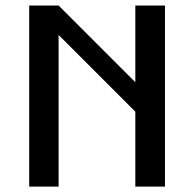

<svg xmlns="http://www.w3.org/2000/svg" viewBox="-20 -687 713 707"><path d="M478.3 -275.8 195.8 -558.3V0H87.5V-666.7H195.8L478.3 -384.2V-666.7H587.5V0H478.3Z"/></svg>

Font: 0xA000
Style: Bold
Weight: 700
Version: Version 0.1